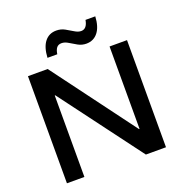

<svg xmlns="http://www.w3.org/2000/svg" viewBox="-151 -1005 1082 1137"><g transform="rotate(-20 389.5 -436.0)"><path d="M701.7 0H575L190.8 -513.3H187.5V0H77.5V-675H201.7L588.3 -155.8H591.7V-675H701.7ZM223.3 -737.5Q226.7 -803.3 253.8 -837.5Q280.8 -871.7 326.7 -871.7Q355.8 -871.7 380 -858.3Q404.2 -845 425.4 -831.7Q446.7 -818.3 465.8 -818.3Q502.5 -818.3 511.7 -871.7H573.3Q570 -806.7 542.5 -772.1Q515 -737.5 469.2 -737.5Q441.7 -737.5 417.5 -750.8Q393.3 -764.2 372.1 -777.5Q350.8 -790.8 330.8 -790.8Q310.8 -790.8 300 -777.9Q289.2 -765 285 -737.5Z"/></g></svg>

Font: Funnel Display Light Medium
Style: Regular
Weight: 500
Version: Version 1.000